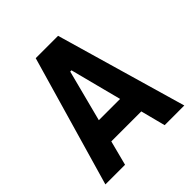

<svg xmlns="http://www.w3.org/2000/svg" viewBox="-187 -827 961 961"><g transform="rotate(-45 293.0 -346.5)"><path d="M13.7 0 213.9 -693.4H372.1L572.3 0H433.1L297.4 -523.9H288.6L152.8 0ZM114.7 -131.3V-250.5H466.3V-131.3Z"/></g></svg>

Font: Cascadia Mono
Style: Regular
Weight: 400
Monospace: yes
Designer: Aaron Bell
Foundry: Saja Typeworks
Version: Version 2404.023